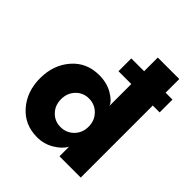

<svg xmlns="http://www.w3.org/2000/svg" viewBox="-194 -812 948 948"><g transform="rotate(45 280.0 -338.0)"><path d="M511.5 0H363V-67Q347 -36.5 306.5 -12.2Q266 12 218.5 12Q131 12 76.8 -50.2Q22.5 -112.5 22.5 -205Q22.5 -297.5 76.8 -360Q131 -422.5 218.5 -422.5Q273 -422.5 313.5 -398.5Q354 -374.5 361.5 -350V-503H272V-592.5H361.5V-688H511.5V-592.5H559.5V-503H511.5ZM264 -105.5Q305.5 -105.5 333.5 -134Q361.5 -162.5 361.5 -205Q361.5 -247.5 333.5 -276.2Q305.5 -305 264 -305Q224 -305 196.5 -276.5Q169 -248 169 -205Q169 -162 196.5 -133.8Q224 -105.5 264 -105.5Z"/></g></svg>

Font: League Spartan
Style: Bold
Weight: 700
Foundry: The League of Moveable Type
Version: Version 2.002